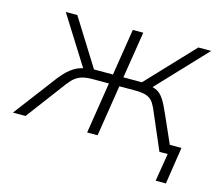

<svg xmlns="http://www.w3.org/2000/svg" viewBox="-109 -608 973 852"><g transform="rotate(15 377.0 -182.0)"><path d="M672 128 693 0H662L669 -42H745L719 128ZM-18 0 107 -165Q132 -200 153 -222.5Q174 -245 198.5 -258.5Q223 -272 260 -275L237 -263L93 -492H146L280 -278H367L401 -492H449L415 -278H500L702 -492H761L545 -263L529 -274Q557 -270 573.5 -261Q590 -252 604 -230.5Q618 -209 637 -165L710 0H655L588 -156Q577 -184 566.5 -201Q556 -218 537.5 -226.5Q519 -235 481 -235H408L371 0H323L360 -235H285Q250 -235 229 -226.5Q208 -218 192.5 -201Q177 -184 157 -156L40 0Z"/></g></svg>

Font: Nunito Sans 7pt SemiCondensed ExtraLight
Style: Italic
Weight: 250
Width: 4
Italic angle: -9°
Designer: Vernon Adams
Foundry: Vernon Adams
Version: Version 3.101;gftools[0.9.27]